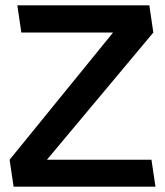

<svg xmlns="http://www.w3.org/2000/svg" viewBox="-20 -700 619 720"><path d="M555 -578 156 -101H548L563 0H31L16 -101L404 -578H60L45 -680H540Z"/></svg>

Font: Palanquin Dark
Style: Regular
Weight: 400
Designer: Pria Ravichandran
Version: Version 1.001